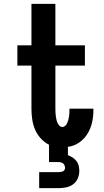

<svg xmlns="http://www.w3.org/2000/svg" viewBox="-20 -755 540 995"><path d="M183 220V137H283Q289 137 295 136Q301 135 306 133Q311 131 314 126Q317 121 317 115Q317 109 314.5 102.5Q312 96 307 92Q302 88 296 86.5Q290 85 283 85H234V-5Q210 -17 191 -38Q172 -59 161.5 -84Q151 -109 147 -136.5Q143 -164 143 -191V-415H70V-520H143V-735H267V-520H420V-415H267V-191Q267 -182 267.5 -173Q268 -164 269 -155Q270 -146 272 -137Q274 -128 277.5 -119.5Q281 -111 287.5 -104Q294 -97 304 -97Q312 -97 318.5 -103.5Q325 -110 328.5 -118Q332 -126 334.5 -135Q337 -144 338 -152.5Q339 -161 339.5 -170Q340 -179 340 -188V-192H464V-182Q464 -151 457 -120Q450 -89 433.5 -62Q417 -35 390.5 -16.5Q364 2 332 6V49Q345 54 356.5 61.5Q368 69 376.5 80Q385 91 388 104.5Q391 118 391 131Q391 151 383 169.5Q375 188 359 200Q343 212 323 216Q303 220 283 220Z"/></svg>

Font: Iosevka Extrabold
Style: Regular
Weight: 800
Monospace: yes
Designer: Belleve Invis
Foundry: Belleve Invis
Version: Version 32.5.0; ttfautohint (v1.8.4)